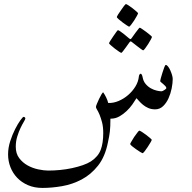

<svg xmlns="http://www.w3.org/2000/svg" viewBox="-20 -591 938 939"><path d="M722.2 92.8Q722.2 95.2 716.1 105.7Q710 116.2 702.4 127.7Q694.8 139.2 687.5 148.7Q680.2 158.2 676.8 158.2Q675.3 158.2 665.5 152.1Q655.8 146 644.8 138.4Q633.8 130.9 625.2 123.5Q616.7 116.2 616.7 113.3Q616.7 110.8 623 100.6L636.7 78.1Q644.5 66.9 651.9 57.4Q659.2 47.9 661.1 47.9Q664.1 47.9 674.1 54.2Q684.1 60.5 694.8 68.6Q705.6 76.7 713.9 84Q722.2 91.3 722.2 92.8ZM824.7 -204.6Q824.7 -184.6 819.6 -158.9Q814.5 -133.3 804.2 -110.4Q793.9 -87.4 777.6 -71.8Q761.2 -56.2 738.8 -56.2Q720.2 -56.2 705.3 -62.7Q690.4 -69.3 679.4 -78.4Q668.5 -87.4 660.6 -96.4Q652.8 -105.5 647.5 -110.8Q639.2 -97.2 627 -79.8Q614.7 -62.5 598.6 -47.4Q582.5 -32.2 563.5 -21.5Q544.4 -10.7 522.5 -10.7H520Q520 11.2 519.3 25.6Q518.6 40 517.3 52Q516.1 64 513.7 76.2L507.8 105.5Q494.1 175.3 459.5 219Q424.8 262.7 379.6 286.6Q334.5 310.5 284.2 319.3Q233.9 328.1 187.5 328.1Q148.4 328.1 117.2 314.7Q85.9 301.3 64.2 278.6Q42.5 255.9 31 226.3Q19.5 196.8 19.5 164.1Q19.5 131.8 30 99.4Q40.5 66.9 54 40.5Q67.4 14.2 79.6 -2.7Q91.8 -19.5 95.2 -19.5Q98.6 -19.5 101.3 -17.1Q104 -14.6 104 -12.2Q104 -7.8 96.7 4.2Q89.4 16.1 80.6 34.4Q71.8 52.7 64.5 76.4Q57.1 100.1 57.1 126.5Q57.1 160.2 74 182.4Q90.8 204.6 115 218Q139.2 231.4 167 237.3Q194.8 243.2 215.8 243.2Q244.6 243.2 274.7 240.2Q304.7 237.3 332.8 231.2Q360.8 225.1 384.8 216.8Q408.7 208.5 424.8 198.2Q460 174.8 472.4 142.1Q484.9 109.4 484.9 60.1Q484.9 28.8 479 6.8Q473.1 -15.1 466.8 -30.3Q460.4 -45.4 454.8 -54.4Q449.2 -63.5 449.2 -67.9Q449.2 -71.8 453.9 -83.3Q458.5 -94.7 464.6 -107.4Q470.7 -120.1 476.3 -129.6Q481.9 -139.2 484.9 -139.2Q492.7 -127.9 499 -115Q505.4 -102.1 509.3 -87.4Q534.7 -86.4 560.1 -97.2Q585.4 -107.9 606.4 -126Q627.4 -144 642.1 -167.7Q656.7 -191.4 659.2 -217.3Q661.1 -230.5 669.4 -230.5Q670.9 -229.5 672.9 -226.6Q675.3 -223.1 677.2 -214.8Q680.7 -193.8 692.4 -180.2Q704.1 -166.5 718.5 -158.7Q732.9 -150.9 747.1 -147.7Q761.2 -144.5 770 -144.5Q772 -144.5 775.9 -146.2Q779.8 -147.9 783.4 -150.4Q787.1 -152.8 790.3 -155.5Q793.5 -158.2 793.5 -160.2Q793.5 -164.6 788.8 -169.9Q784.2 -175.3 778.3 -179.9Q772.5 -184.6 767.8 -188.7Q763.2 -192.9 763.2 -193.8Q763.2 -195.8 766.4 -208.5Q769.5 -221.2 774.4 -235.4Q778.8 -250 783.4 -261.7Q788.1 -273.4 790.5 -273.4Q795.9 -273.4 802 -265.6Q808.1 -257.8 813 -246.8Q817.9 -235.8 821.3 -224.4Q824.7 -212.9 824.7 -204.6ZM655.3 -526.9Q655.3 -523.9 649.4 -513.2Q643.6 -502.4 636.2 -491Q628.9 -479.5 621.3 -470Q613.8 -460.4 611.3 -460.4Q609.9 -460.4 600.3 -466.8Q590.8 -473.1 579.8 -481.2Q568.8 -489.3 560.1 -497.1Q551.3 -504.9 551.3 -507.3Q551.3 -509.8 557.6 -520.3Q564 -530.8 572.3 -542L586.9 -562.5Q594.2 -571.3 595.2 -571.3Q598.1 -571.3 608.2 -564.9Q618.2 -558.6 628.4 -550.5Q638.7 -542.5 647 -535.2Q655.3 -527.8 655.3 -526.9ZM723.1 -410.6Q723.1 -408.2 717.5 -397.5Q711.9 -386.7 704.3 -375Q696.8 -363.3 689.7 -354Q682.6 -344.7 680.2 -344.7Q678.7 -344.7 669.7 -351.1Q660.6 -357.4 650.9 -365.2L624 -386.2Q620.1 -389.2 618.4 -388.7Q616.7 -388.2 613.8 -384.8L595.2 -358.9Q587.9 -348.6 581.5 -340.6Q575.2 -332.5 573.2 -332.5Q571.3 -332.5 561.5 -338.9Q551.8 -345.2 541.3 -353.5Q530.8 -361.8 522 -369.6Q513.2 -377.4 513.2 -379.4Q513.2 -381.3 519.5 -391.6Q525.9 -401.9 533.7 -413.1L548.3 -434.1Q555.2 -443.4 556.6 -443.4Q560.1 -443.4 569.1 -437Q578.1 -430.7 587.4 -423.3Q598.6 -414.6 611.3 -403.3Q616.2 -399.9 618.2 -399.7Q620.1 -399.4 624 -404.8L642.1 -430.2L655.3 -447.3Q661.1 -455.6 663.6 -455.6Q665.5 -455.6 675 -449.2Q684.6 -442.9 695.3 -434.8Q706.1 -426.8 714.6 -419.4Q723.1 -412.1 723.1 -410.6Z"/></svg>

Font: Simplified Naskh
Style: Regular
Weight: 400
Designer: SIL International
Foundry: Arabeyes
Version: 1.02_alpha